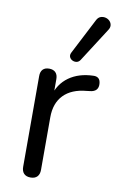

<svg xmlns="http://www.w3.org/2000/svg" viewBox="-87 -813 533 869"><g transform="rotate(10 179.0 -379.0)"><path d="M117 7Q97 7 86.5 -4Q76 -15 76 -35V-452Q76 -472 86 -482.5Q96 -493 115 -493Q134 -493 144.5 -482.5Q155 -472 155 -452V-371H145Q161 -430 206 -462Q251 -494 317 -496Q332 -497 341 -489.5Q350 -482 351 -464Q352 -447 343 -437Q334 -427 315 -425L299 -423Q231 -417 194.5 -379.5Q158 -342 158 -277V-35Q158 -15 147.5 -4Q137 7 117 7ZM248 -556Q241 -546 231 -544.5Q221 -543 212 -547.5Q203 -552 199 -561Q195 -570 201 -582L285 -745Q292 -759 303 -763Q314 -767 325.5 -764.5Q337 -762 345 -754Q353 -746 354.5 -735Q356 -724 348 -712Z"/></g></svg>

Font: Nunito ExtraLight
Style: Regular
Weight: 400
Version: Version 3.602